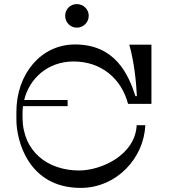

<svg xmlns="http://www.w3.org/2000/svg" viewBox="-20 -918 829 937"><path d="M355 -783C387 -783 413 -809 413 -841C413 -873 387 -898 355 -898C323 -898 298 -873 298 -841C298 -809 323 -783 355 -783ZM339 -618C473 -618 572 -536 605 -411H719V-700H611C635 -615 645 -516 648 -449H641C607 -554 543 -701 346 -701C179 -701 60 -556 60 -372V-333C60 -237 115 -1 374 -1C549 -1 683 -147 689 -307H647C640 -161 474 -86 366 -86C214 -86 90 -178 90 -346V-366C90 -378 91 -389 92 -400H310V-430H98C124 -537 215 -618 339 -618Z"/></svg>

Font: Space Cowgirl
Style: Regular
Weight: 400
Designer: Valery Marier
Foundry: Valery Marier
Version: Version 1.000;hotconv 1.0.109;makeotfexe 2.5.65596